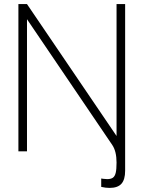

<svg xmlns="http://www.w3.org/2000/svg" viewBox="-20 -740 702 939"><path d="M592 -720V95Q592 138.5 573.8 158.8Q555.5 179 516 179Q496.5 179 475 174V133L485 134.5Q495.5 136 504 136Q522.5 136 532.2 129Q542 122 546 104.8Q550 87.5 550 55Q550 28 544.8 6.2Q539.5 -15.5 529 -31L112 -646V0H70V-720H112L550 -75V-720Z"/></svg>

Font: Tap Sans
Style: Regular
Weight: 400
Designer: Tap Payments
Foundry: Tap Payments
Version: Version 1.001;Glyphs 3.1.2 (3151)